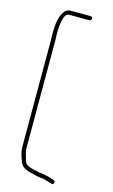

<svg xmlns="http://www.w3.org/2000/svg" viewBox="-128 -737 554 938"><g transform="rotate(15 148.5 -267.5)"><path d="M207 -688H104C97 -688 90 -685 83 -680C55 -655 50 -606 50 -553C51 -541 51 -530 51 -520V13C51 42 59 61 66 81C72 109 100 123 130 128C147 133 171 139 190 139C194 140 199 141 204 143L234 152C241 155 245 153 247 146C249 139 247 135 240 132L230 129C223 127 217 125 211 123C192 117 171 117 151 112C126 106 92 102 86 77C81 56 72 40 72 13V-520C72 -531 72 -542 71 -553C71 -585 72 -667 104 -667H207C213 -667 218 -672 218 -678C218 -684 213 -688 207 -688Z"/></g></svg>

Font: Electronic
Style: Thn
Weight: 100
Version: Version 1.011